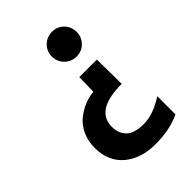

<svg xmlns="http://www.w3.org/2000/svg" viewBox="-205 -606 867 867"><g transform="rotate(-45 228.0 -173.0)"><path d="M348.5 -495Q371 -472 371 -439Q371 -406 348.5 -383Q326 -360 292.5 -360Q259 -360 236 -383Q213 -406 213 -439Q213 -472 236 -495Q259 -518 292.5 -518Q326 -518 348.5 -495ZM423 140Q357 172 264.5 172Q172 172 115 123.5Q58 75 58 -11Q58 -56 75.5 -92Q93 -128 121 -149Q175 -190 233 -194L235 -286H347L349 -129Q180 -129 180 -23Q180 19 206 44.5Q232 70 292 70Q352 70 423 24Z"/></g></svg>

Font: Hind Kochi SemiBold
Style: Regular
Weight: 600
Designer: Dhruvi Tolia
Foundry: Indian Type Foundry
Version: Version 0.702;PS 1.0;hotconv 1.0.81;makeotf.lib2.5.63406